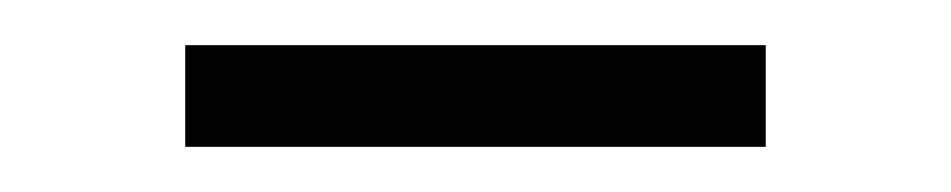

<svg xmlns="http://www.w3.org/2000/svg" viewBox="-20 -311 421 85"><path d="M62 -246V-291H319V-246Z"/></svg>

Font: Montserrat Z Light
Style: Regular
Weight: 300
Designer: Julieta Ulanovsky
Foundry: Julieta Ulanovsky
Version: Version 8.000